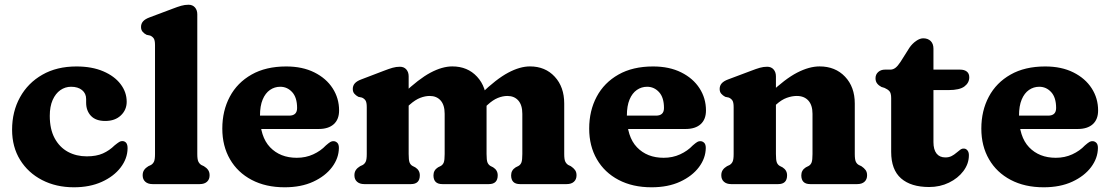

<svg xmlns="http://www.w3.org/2000/svg" viewBox="-20 -769 4637 802"><path d="M509.2 -343.8Q509.2 -309.9 484.7 -286.8Q460.3 -263.7 419.6 -263.7Q380 -263.7 359.9 -285.1Q339.8 -306.4 339.8 -340.1V-355.4Q339.8 -378.8 322.7 -392.7Q305.6 -406.6 276.8 -406.6Q252.3 -406.6 232.1 -392.5Q212 -378.4 199.9 -351.3Q187.9 -324.2 187.9 -284.9Q187.9 -229.4 208.3 -191.6Q228.8 -153.8 263.7 -134.8Q298.7 -115.9 342.4 -115.9Q382.6 -115.9 409.8 -128.1Q437.1 -140.3 458.9 -161.9Q471.3 -171.9 478 -176Q484.7 -180.1 491.3 -179.7Q501.7 -179.3 507.3 -172Q513 -164.8 512.9 -149.3Q512.4 -106.7 483.9 -69.4Q455.5 -32.2 405.2 -9.4Q354.9 13.3 288.8 13.3Q214.2 13.3 155.7 -17Q97.3 -47.2 63.9 -101.3Q30.5 -155.4 30.5 -227.2Q30.5 -302.9 63.6 -362.7Q96.6 -422.5 156.9 -456.9Q217.2 -491.4 299 -491.4Q363.9 -491.4 411 -471.3Q458.1 -451.2 483.6 -417.7Q509.2 -384.3 509.2 -343.8Z M804.1 -709.2V-125.8Q804.1 -102.9 808.6 -93.8Q813.2 -84.7 821.1 -79.8L831.7 -74.8Q843.1 -68 849.3 -59Q855.5 -50 855.5 -36.8Q855.5 -19.6 844.6 -9.8Q833.8 0 814.5 0H616.9Q598.1 0 587 -9.8Q575.9 -19.6 575.9 -36.8Q575.9 -50 582.1 -59Q588.3 -68 599.7 -74.8L610.5 -79.8Q618.8 -84.7 623.2 -93.8Q627.5 -102.9 627.5 -125.8V-580.4Q627.5 -600.8 622.1 -608.6Q616.6 -616.4 607.3 -620.4L592.3 -623.6Q582 -628.8 575.6 -636.5Q569.1 -644.2 569.1 -656.4Q569.1 -670.2 577.6 -679.8Q586 -689.4 604.3 -696.2L700.1 -732.2Q722 -740.7 736.9 -744.9Q751.8 -749.2 767.5 -749.2Q784.5 -749.2 794.3 -738Q804.1 -726.8 804.1 -709.2Z M1396.4 -307.6Q1396.4 -270.2 1374.1 -250.2Q1351.8 -230.2 1311.2 -230.2H1019.4V-286H1187.8Q1221 -286 1221 -317.8Q1221 -361.8 1200.4 -384.2Q1179.8 -406.6 1150.6 -406.6Q1127 -406.6 1107.7 -393.3Q1088.4 -380 1077.2 -353.3Q1066 -326.6 1066 -285.8Q1066 -198 1108.1 -153.9Q1150.3 -109.9 1219.6 -109.9Q1257.1 -109.9 1288.4 -124.3Q1319.8 -138.7 1341.2 -161.5Q1353.1 -171.9 1360 -176Q1367 -180.1 1374 -179.3Q1382.4 -178.9 1389 -172.4Q1395.6 -166 1395.6 -150.9Q1395.1 -108.3 1367 -70.8Q1338.9 -33.4 1288.3 -10Q1237.8 13.3 1169.1 13.3Q1089.9 13.3 1031.3 -17.6Q972.7 -48.4 940.7 -103.7Q908.6 -159 908.6 -231.6Q908.6 -306.5 939.9 -365.1Q971.1 -423.7 1030.8 -457.5Q1090.4 -491.4 1175.4 -491.4Q1243.4 -491.4 1293 -466.6Q1342.6 -441.9 1369.5 -400.2Q1396.4 -358.6 1396.4 -307.6Z M1687 -450.2V-125.8Q1687 -100.5 1690.7 -90.6Q1694.5 -80.7 1703.2 -75.8L1714.6 -70Q1733.6 -58 1733.6 -36.8Q1733.6 0 1696.6 0H1501.4Q1482.6 0 1471.5 -9.8Q1460.4 -19.6 1460.4 -36.8Q1460.4 -50 1466.6 -59Q1472.8 -68 1484.2 -74.8L1495 -79.8Q1503.3 -84.7 1507.7 -93.8Q1512 -102.9 1512 -125.8V-321.4Q1512 -341.8 1506.6 -349.6Q1501.1 -357.4 1491.8 -361.4L1476.8 -364.6Q1466.5 -370.2 1460.1 -377.7Q1453.6 -385.2 1453.6 -397.4Q1453.6 -411.2 1462.1 -420.8Q1470.5 -430.4 1488.8 -437.2L1583 -473.2Q1604.9 -481.7 1619.8 -485.9Q1634.7 -490.2 1650.4 -490.2Q1667.4 -490.2 1677.2 -479Q1687 -467.8 1687 -450.2ZM1673.4 -315.8 1639.6 -354.6 1664 -377.6Q1729.1 -439.4 1778.2 -465.5Q1827.4 -491.6 1869.3 -491.6Q1933 -491.6 1972.7 -448.7Q2012.4 -405.9 2012.4 -336.4V-125.8Q2012.4 -100.5 2016.1 -90.8Q2019.9 -81.1 2028.6 -75.8L2040 -70Q2059 -58 2059 -36.8Q2059 0 2022 0H1827.6Q1790.6 0 1790.6 -36.8Q1790.6 -58 1809.6 -70L1821.2 -75.8Q1829.9 -80.7 1833.7 -90.6Q1837.4 -100.5 1837.4 -125.8V-293.6Q1837.4 -330.2 1820.6 -349.2Q1803.8 -368.2 1774.9 -368.2Q1755.9 -368.2 1735.2 -360.2Q1714.6 -352.2 1692.4 -332.6ZM2000.4 -316.4 1966.6 -355.6 1988.4 -376.6Q2053.3 -439.1 2102.5 -465.3Q2151.8 -491.6 2193.7 -491.6Q2257.4 -491.6 2297.1 -448.7Q2336.8 -405.9 2336.8 -336.4V-125.8Q2336.8 -102.9 2341.3 -93.8Q2345.9 -84.7 2353.8 -79.8L2364.4 -74.8Q2375.8 -67.2 2382 -58.6Q2388.2 -50 2388.2 -36.8Q2388.2 -19.6 2377.3 -9.8Q2366.5 0 2347.2 0H2152Q2115 0 2115 -36.8Q2115 -58 2134 -70L2145.6 -75.8Q2154.3 -80.7 2158.1 -90.6Q2161.8 -100.5 2161.8 -125.8V-293.6Q2161.8 -330.2 2145 -349.2Q2128.2 -368.2 2099.3 -368.2Q2080.3 -368.2 2059.5 -359.9Q2038.8 -351.6 2016.8 -331.2Z M2928.9 -307.6Q2928.9 -270.2 2906.6 -250.2Q2884.3 -230.2 2843.7 -230.2H2551.9V-286H2720.3Q2753.5 -286 2753.5 -317.8Q2753.5 -361.8 2732.9 -384.2Q2712.3 -406.6 2683.1 -406.6Q2659.5 -406.6 2640.2 -393.3Q2620.9 -380 2609.7 -353.3Q2598.5 -326.6 2598.5 -285.8Q2598.5 -198 2640.6 -153.9Q2682.8 -109.9 2752.1 -109.9Q2789.6 -109.9 2820.9 -124.3Q2852.3 -138.7 2873.7 -161.5Q2885.6 -171.9 2892.5 -176Q2899.5 -180.1 2906.5 -179.3Q2914.9 -178.9 2921.5 -172.4Q2928.1 -166 2928.1 -150.9Q2927.6 -108.3 2899.5 -70.8Q2871.4 -33.4 2820.8 -10Q2770.3 13.3 2701.6 13.3Q2622.4 13.3 2563.8 -17.6Q2505.2 -48.4 2473.2 -103.7Q2441.1 -159 2441.1 -231.6Q2441.1 -306.5 2472.4 -365.1Q2503.6 -423.7 2563.3 -457.5Q2622.9 -491.4 2707.9 -491.4Q2775.9 -491.4 2825.5 -466.6Q2875.1 -441.9 2902 -400.2Q2928.9 -358.6 2928.9 -307.6Z M3221.1 -450.2V-125.8Q3221.1 -100.5 3224.8 -90.6Q3228.6 -80.7 3237.3 -75.8L3248.7 -70Q3267.7 -58 3267.7 -36.8Q3267.7 0 3230.7 0H3033.9Q3015.1 0 3004 -9.8Q2992.9 -19.6 2992.9 -36.8Q2992.9 -50 2999.1 -59Q3005.3 -68 3016.7 -74.8L3027.5 -79.8Q3035.8 -84.7 3040.2 -93.8Q3044.5 -102.9 3044.5 -125.8V-321.4Q3044.5 -341.8 3039.1 -349.6Q3033.6 -357.4 3024.3 -361.4L3009.3 -364.6Q2999 -370.2 2992.6 -377.7Q2986.1 -385.2 2986.1 -397.4Q2986.1 -411.2 2994.6 -420.8Q3003 -430.4 3021.3 -437.2L3117.1 -473.2Q3139 -481.7 3153.9 -485.9Q3168.8 -490.2 3184.5 -490.2Q3201.5 -490.2 3211.3 -479Q3221.1 -467.8 3221.1 -450.2ZM3203.5 -315.8 3169.7 -354.6 3194.1 -377.6Q3259.6 -439.8 3309.9 -465.7Q3360.3 -491.6 3403.4 -491.6Q3469.1 -491.6 3509.8 -448.7Q3550.5 -405.9 3550.5 -336.4V-125.8Q3550.5 -102.9 3554.8 -93.6Q3559.2 -84.3 3567.5 -79.8L3578.1 -74.8Q3589.5 -67.2 3595.7 -58.6Q3601.9 -50 3601.9 -36.8Q3601.9 -19.6 3591 -9.8Q3580.2 0 3560.9 0H3364.1Q3327.1 0 3327.1 -36.8Q3327.1 -58 3346.1 -70L3357.7 -75.8Q3366.4 -80.7 3370.2 -90.6Q3373.9 -100.5 3373.9 -125.8V-293.6Q3373.9 -329.8 3356.5 -349Q3339.1 -368.2 3308.2 -368.2Q3288.4 -368.2 3266.5 -360.4Q3244.7 -352.6 3222.5 -332.6Z M3674.5 -401.9 3661.9 -405.8Q3650.6 -411.6 3643.9 -420.3Q3637.1 -428.9 3637.1 -442.3Q3637.1 -458 3648.3 -468.1Q3659.4 -478.2 3676.8 -478.2H3699.1Q3710.3 -478.2 3720.2 -485.6Q3730.1 -493.1 3741.4 -510.4L3778.9 -569.8Q3790.4 -586.5 3806.3 -597.7Q3822.3 -609 3836.5 -609Q3855.6 -609 3867.3 -597.7Q3879.1 -586.5 3879.1 -565.8V-175.4Q3879.1 -144.2 3891.9 -127.8Q3904.7 -111.4 3929.1 -111.4Q3943.7 -111.4 3954.8 -117.1Q3965.9 -122.8 3974.6 -130.5Q3983.4 -138.2 3991.2 -143.7Q3999 -149.2 4006.9 -148.4Q4015.7 -148 4021.7 -140Q4027.7 -132.1 4027.1 -118.4Q4026.6 -84.3 4004.1 -54.3Q3981.6 -24.4 3944 -6.1Q3906.4 12.2 3861.1 12.2Q3785.1 12.2 3743.8 -23.9Q3702.5 -60.1 3702.5 -134.6V-359.3Q3702.5 -380.3 3695 -388.4Q3687.4 -396.4 3674.5 -401.9ZM3813.9 -392.7V-478.2H3990.1Q4008.3 -478.2 4018.5 -470Q4028.7 -461.9 4028.7 -446.1Q4028.7 -423.2 4008.6 -408Q3988.5 -392.7 3941.9 -392.7Z M4566.9 -307.6Q4566.9 -270.2 4544.6 -250.2Q4522.3 -230.2 4481.7 -230.2H4189.9V-286H4358.3Q4391.5 -286 4391.5 -317.8Q4391.5 -361.8 4370.9 -384.2Q4350.3 -406.6 4321.1 -406.6Q4297.5 -406.6 4278.2 -393.3Q4258.9 -380 4247.7 -353.3Q4236.5 -326.6 4236.5 -285.8Q4236.5 -198 4278.6 -153.9Q4320.8 -109.9 4390.1 -109.9Q4427.6 -109.9 4458.9 -124.3Q4490.3 -138.7 4511.7 -161.5Q4523.6 -171.9 4530.5 -176Q4537.5 -180.1 4544.5 -179.3Q4552.9 -178.9 4559.5 -172.4Q4566.1 -166 4566.1 -150.9Q4565.6 -108.3 4537.5 -70.8Q4509.4 -33.4 4458.8 -10Q4408.3 13.3 4339.6 13.3Q4260.4 13.3 4201.8 -17.6Q4143.2 -48.4 4111.2 -103.7Q4079.1 -159 4079.1 -231.6Q4079.1 -306.5 4110.4 -365.1Q4141.6 -423.7 4201.3 -457.5Q4260.9 -491.4 4345.9 -491.4Q4413.9 -491.4 4463.5 -466.6Q4513.1 -441.9 4540 -400.2Q4566.9 -358.6 4566.9 -307.6Z"/></svg>

Font: Fraunces SuperSoft
Style: Regular
Weight: 900
Version: Version 1.000;[b76b70a41]